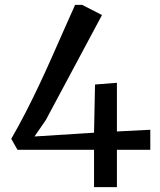

<svg xmlns="http://www.w3.org/2000/svg" viewBox="-20 -765 655 785"><path d="M364.5 0V-152.5H51.5L26 -197.5Q55.5 -248.5 84 -303.8Q112.5 -359 139.5 -416.2Q166.5 -473.5 191.8 -530.5Q217 -587.5 241 -641.8Q265 -696 287 -745H316L397 -703.5L167.5 -274.5L121 -207L364.5 -222.5L368.5 -419.5L458 -426.5V-227.5L594.5 -234.5V-152.5H458V0Z"/></svg>

Font: Merriweather 20pt
Style: Regular
Weight: 400
Version: Version 2.100